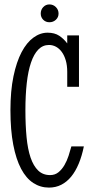

<svg xmlns="http://www.w3.org/2000/svg" viewBox="-20 -830 404 863"><path d="M200.2 13.2Q161.6 13.2 129.6 -7.6Q97.7 -28.3 75 -71Q52.2 -113.8 39.6 -179.4Q26.9 -245.1 26.9 -335Q26.9 -421.4 40.5 -486.8Q54.2 -552.2 77.1 -595.7Q100.1 -639.2 130.4 -661.1Q160.6 -683.1 193.8 -683.1Q225.6 -683.1 246.3 -669.2Q267.1 -655.3 282.2 -634.8V-670.9H335V-439.9H282.2V-506.8Q282.2 -536.1 275.6 -558.6Q269 -581.1 257.8 -596.4Q246.6 -611.8 231.7 -619.9Q216.8 -627.9 200.2 -627.9Q172.4 -627.9 152.3 -607.4Q132.3 -586.9 119.4 -548.8Q106.4 -510.7 100.3 -456.5Q94.2 -402.3 94.2 -335Q94.2 -267.6 99.4 -213.6Q104.5 -159.7 117.4 -121.8Q130.4 -84 151.6 -63.5Q172.9 -43 205.1 -43Q227.1 -43 242.7 -55.7Q258.3 -68.4 269.5 -87.6Q280.8 -106.9 288.1 -129.4Q295.4 -151.9 300.8 -171.9H356.9Q348.1 -128.4 333.7 -94Q319.3 -59.6 299.8 -35.9Q280.3 -12.2 255.4 0.5Q230.5 13.2 200.2 13.2ZM163.1 -769Q163.1 -786.1 174.3 -798.1Q185.5 -810.1 202.1 -810.1Q219.2 -810.1 231.2 -798.1Q243.2 -786.1 243.2 -769Q243.2 -752.4 231.2 -741.2Q219.2 -730 202.1 -730Q185.5 -730 174.3 -741.2Q163.1 -752.4 163.1 -769Z"/></svg>

Font: Stint Ultra Condensed
Style: Regular
Weight: 400
Width: 1
Designer: Astigmatic (AOETI)
Foundry: Astigmatic (AOETI)
Version: Version 1.000